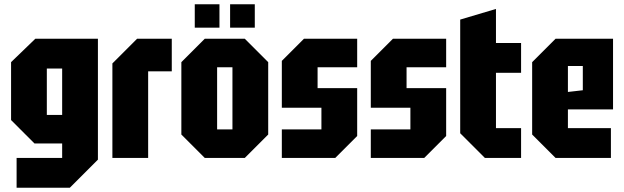

<svg xmlns="http://www.w3.org/2000/svg" viewBox="-20 -742 2932 902"><path d="M58 140V0H272V-68H142L32 -178V-450L146 -560H440V8L308 140ZM200 -420V-202H272V-420Z M508 0V-444L624 -560H787V-407H676V0Z M832 -110V-450L942 -560H1130L1240 -450V-110L1130 0H942ZM1000 -134H1072V-426H1000ZM895 -612V-722H1011V-612ZM1061 -612V-722H1177V-612Z M1304 0V-134H1490V-236H1304V-456L1408 -560H1658V-426H1472V-328H1658V-103L1555 0Z M1722 0V-134H1908V-236H1722V-456L1826 -560H2076V-426H1890V-328H2076V-103L1973 0Z M2142 -650 2310 -700V-540H2428V-400H2310V-140H2428V0H2258L2142 -116Z M2480 -110V-450L2590 -560H2860V-228H2648V-140H2850V0H2590ZM2648 -310 2718 -318V-432H2648Z"/></svg>

Font: Tektur Condensed
Style: Bold
Weight: 700
Width: 3
Designer: Adam Jagosz
Foundry: Adam Jagosz
Version: Version 1.005;gftools[0.9.30]